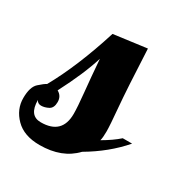

<svg xmlns="http://www.w3.org/2000/svg" viewBox="-163 -636 718 748"><g transform="rotate(30 196.0 -262.5)"><path d="M73.7 -73.2Q168.9 -73.2 168.9 -166Q168.9 -196.3 162.6 -258.5Q156.2 -320.8 149.9 -402.8Q125.5 -323.2 68.8 -213.9Q91.8 -201.2 91.8 -174.3Q91.8 -147.5 75 -138.7Q58.1 -129.9 42.5 -129.9Q26.9 -129.9 21 -143.1Q21 -73.2 73.7 -73.2ZM113.8 5.9Q43.5 5.9 5.6 -32.5Q-32.2 -70.8 -32.2 -121.1Q-32.2 -171.4 -10.7 -190.7Q10.7 -210 21 -214.8Q88.9 -336.4 144 -511.2L292 -530.8Q300.3 -350.6 307.1 -274.4Q314 -198.2 314 -170.4Q314 -142.6 310.1 -128.9Q354 -154.3 381.8 -179.2H423.8Q361.8 -107.4 271 -54.2Q214.4 5.9 113.8 5.9Z"/></g></svg>

Font: Lobster-Regular
Style: Regular
Weight: 400
Designer: Pablo Impallari
Foundry: Pablo Impallari
Version: Version 1.007; ttfautohint (v1.1) -l 8 -r 50 -G 50 -x 14 -D 